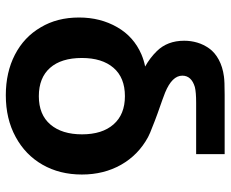

<svg xmlns="http://www.w3.org/2000/svg" viewBox="-86 -689 790 658"><g transform="rotate(90 309.0 -360.0)"><path d="M306.2 15.1Q228 15.1 167.5 -16.1Q106.9 -47.4 73.7 -104.5Q40 -160.6 40 -235.8Q40 -309.1 73.2 -366.7Q105.5 -423.3 166.5 -449.7Q187.5 -458.5 208 -462.4Q178.2 -479 155.3 -502.4Q119.6 -538.6 119.6 -596.2Q119.6 -619.6 126 -641.1Q132.3 -662.6 146 -681.9Q159.7 -701.2 184.3 -714.6Q209 -728 241.7 -732.4Q257.8 -734.9 305.2 -734.9H508.3V-637.2H332.5Q295.9 -637.2 278.3 -632.8Q239.3 -621.1 239.3 -589.8Q239.3 -554.7 297.4 -530.8Q310.5 -525.4 369.1 -504.9Q395 -495.6 417.5 -486.3Q435.1 -480 450.2 -472.2Q511.2 -439 544.7 -379.9Q578.1 -320.8 578.1 -245.6Q578.1 -169.4 544.4 -110.6Q510.7 -51.8 449.2 -18.6Q387.7 15.1 306.2 15.1ZM309.6 -98.1Q373 -98.1 406.7 -137.7Q440.4 -177.2 440.4 -246.1Q440.4 -315.4 406.2 -354.2Q372.1 -393.1 309.6 -393.1Q246.1 -393.1 212.4 -354Q178.7 -314.9 178.7 -245.6Q178.7 -174.8 212.6 -136.5Q246.6 -98.1 309.6 -98.1Z"/></g></svg>

Font: Vela Sans Bd
Style: Bold
Weight: 700
Designer: Principal design: Mikhail Sharanda - project Manrope.
Design modification: Ravid Balaliev
Foundry: Mikhail Sharanda
Version: Version 1.001